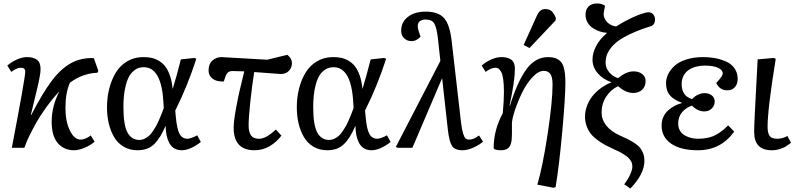

<svg xmlns="http://www.w3.org/2000/svg" viewBox="-20 -849 4574 1103"><path d="M544.9 -441.9 540 -431.2Q454.1 -427.7 381.8 -374Q356 -317.4 356 -229Q356 -150.9 381.6 -98.9Q407.2 -46.9 443.8 -46.9Q456.1 -46.9 472.2 -53.5Q488.3 -60.1 501 -70.8L523.9 -35.2Q499.5 -14.2 465.8 0Q432.1 14.2 405.8 14.2Q347.2 14.2 312 -26.9Q276.9 -67.9 276.9 -148.9Q276.9 -240.2 321.8 -325.2Q281.2 -281.7 245.6 -232.4Q210 -183.1 188 -143.6Q166 -104 149.7 -70.6Q133.3 -37.1 127 -18.6L120.1 0H47.9Q125 -402.3 125 -437Q125 -460 100.1 -460Q77.1 -460 44.9 -436L22 -472.2Q45.9 -493.2 76.9 -507.1Q107.9 -521 134.8 -521Q172.4 -521 192.6 -505.4Q212.9 -489.7 212.9 -453.1Q212.9 -439.9 210.7 -423.3Q208.5 -406.7 202.9 -380.9Q197.3 -355 191.9 -332.8Q186.5 -310.5 175.8 -266.4Q165 -222.2 157.2 -189L159.2 -188Q224.6 -314.5 276.6 -383.8Q328.6 -453.1 386.7 -485.6Q444.8 -518.1 519 -515.1Z M770 14.2Q725.1 14.2 690.7 -6.1Q656.2 -26.4 635.7 -61.3Q615.2 -96.2 605 -139.6Q594.7 -183.1 594.7 -232.9Q594.7 -289.6 607.7 -340.3Q620.6 -391.1 645.3 -431.9Q669.9 -472.7 710.7 -496.8Q751.5 -521 802.7 -521Q827.1 -521 847.7 -517.1Q868.2 -513.2 889.9 -501.2Q911.6 -489.3 927.5 -469.7Q943.4 -450.2 955.3 -417.2Q967.3 -384.3 971.7 -339.8H972.7Q994.6 -411.6 1019 -507.8L1096.7 -516.1L1107.9 -511.2Q1056.6 -353 986.8 -213.9L989.7 -182.1Q996.1 -107.9 1011.5 -79.8Q1026.9 -51.8 1058.1 -51.8Q1065.4 -51.8 1082 -57.6Q1098.6 -63.5 1112.8 -71.8L1133.8 -33.2Q1071.8 14.2 1023.9 14.2Q999.5 14.2 981.2 3.2Q962.9 -7.8 952.4 -27.6Q941.9 -47.4 937 -71.5Q932.1 -95.7 931.6 -125H930.7Q901.4 -55.7 865.5 -20.8Q829.6 14.2 770 14.2ZM780.8 -44.9Q795.4 -44.9 809.3 -51.5Q823.2 -58.1 834 -66.9Q844.7 -75.7 856.4 -92.8Q868.2 -109.9 875.5 -122.6Q882.8 -135.3 892.8 -158.2Q902.8 -181.2 907.5 -192.9Q912.1 -204.6 920.9 -228L918.9 -261.2Q907.7 -462.9 805.7 -462.9Q778.8 -462.9 758.1 -449.5Q737.3 -436 724.4 -414.3Q711.4 -392.6 703.4 -362.1Q695.3 -331.5 692.1 -300.5Q689 -269.5 689 -233.9Q689 -131.3 712.2 -88.1Q735.4 -44.9 780.8 -44.9Z M1408.2 -128.9Q1408.2 -90.8 1421.9 -71.3Q1435.5 -51.8 1468.3 -51.8Q1509.3 -51.8 1564.5 -105L1596.7 -69.8Q1568.4 -32.2 1528.6 -9Q1488.8 14.2 1442.4 14.2Q1322.3 14.2 1322.3 -115.2Q1322.3 -150.9 1334.7 -219.7Q1347.2 -288.6 1356.2 -326.4Q1365.2 -364.3 1383.3 -439Q1333.5 -440.9 1314.5 -440.9Q1286.6 -440.9 1276.4 -412.1L1265.6 -380.9Q1223.6 -379.4 1200.9 -397Q1178.2 -414.6 1178.2 -443.8Q1178.2 -481.9 1200.7 -501.5Q1223.1 -521 1252.4 -521L1515.6 -505.9L1630.4 -534.2Q1657.2 -512.7 1657.2 -487.8Q1657.2 -460.4 1639.9 -442.1Q1622.6 -423.8 1592.3 -423.8Q1590.3 -423.8 1440.4 -435.1Q1428.2 -359.4 1418.2 -266.1Q1408.2 -172.9 1408.2 -128.9Z M1860.4 14.2Q1815.4 14.2 1781 -6.1Q1746.6 -26.4 1726.1 -61.3Q1705.6 -96.2 1695.3 -139.6Q1685.1 -183.1 1685.1 -232.9Q1685.1 -289.6 1698 -340.3Q1710.9 -391.1 1735.6 -431.9Q1760.3 -472.7 1801 -496.8Q1841.8 -521 1893.1 -521Q1917.5 -521 1938 -517.1Q1958.5 -513.2 1980.2 -501.2Q2002 -489.3 2017.8 -469.7Q2033.7 -450.2 2045.7 -417.2Q2057.6 -384.3 2062 -339.8H2063Q2085 -411.6 2109.4 -507.8L2187 -516.1L2198.2 -511.2Q2147 -353 2077.1 -213.9L2080.1 -182.1Q2086.4 -107.9 2101.8 -79.8Q2117.2 -51.8 2148.4 -51.8Q2155.8 -51.8 2172.4 -57.6Q2189 -63.5 2203.1 -71.8L2224.1 -33.2Q2162.1 14.2 2114.3 14.2Q2089.8 14.2 2071.5 3.2Q2053.2 -7.8 2042.7 -27.6Q2032.2 -47.4 2027.3 -71.5Q2022.5 -95.7 2022 -125H2021Q1991.7 -55.7 1955.8 -20.8Q1919.9 14.2 1860.4 14.2ZM1871.1 -44.9Q1885.7 -44.9 1899.7 -51.5Q1913.6 -58.1 1924.3 -66.9Q1935.1 -75.7 1946.8 -92.8Q1958.5 -109.9 1965.8 -122.6Q1973.1 -135.3 1983.2 -158.2Q1993.2 -181.2 1997.8 -192.9Q2002.4 -204.6 2011.2 -228L2009.3 -261.2Q1998 -462.9 1896 -462.9Q1869.1 -462.9 1848.4 -449.5Q1827.6 -436 1814.7 -414.3Q1801.8 -392.6 1793.7 -362.1Q1785.6 -331.5 1782.5 -300.5Q1779.3 -269.5 1779.3 -233.9Q1779.3 -131.3 1802.5 -88.1Q1825.7 -44.9 1871.1 -44.9Z M2495.1 -633.8Q2488.3 -689.9 2475.1 -713.4Q2461.9 -736.8 2424.8 -736.8Q2405.8 -736.8 2392.8 -727.8Q2379.9 -718.8 2379.9 -699.2Q2379.9 -682.6 2391.1 -651.9L2396 -639.2Q2387.2 -627.4 2373 -620.1Q2358.9 -612.8 2343.8 -612.8Q2319.8 -612.8 2302.2 -628.7Q2284.7 -644.5 2284.7 -672.9Q2284.7 -721.7 2323.2 -752Q2361.8 -782.2 2425.8 -782.2Q2498 -782.2 2531 -745.1Q2564 -708 2574.7 -613.8L2628.9 -142.1Q2633.8 -102.1 2640.9 -80.6Q2647.9 -59.1 2655.5 -53Q2663.1 -46.9 2674.8 -46.9Q2701.2 -46.9 2731.9 -70.8L2754.9 -35.2Q2735.8 -17.6 2700.7 -1.7Q2665.5 14.2 2637.7 14.2Q2592.8 14.2 2576.7 -11Q2560.5 -36.1 2552.7 -105L2520 -399.9L2516.1 -391.1L2349.1 0H2265.1L2253.9 -4.9L2509.8 -499Z M3062 -753.9Q3071.8 -776.4 3083 -786.6Q3094.2 -796.9 3113.3 -796.9Q3136.7 -796.9 3149.7 -784.2Q3162.6 -771.5 3173.3 -746.1L3171.9 -731.9L3022 -573.2L2988.3 -590.8ZM2826.2 -460Q2801.8 -460 2770 -436L2747.1 -472.2Q2772.5 -494.6 2803.2 -507.8Q2834 -521 2859.9 -521Q2876 -521 2888.4 -518.3Q2900.9 -515.6 2912.8 -509Q2924.8 -502.4 2931.4 -488.3Q2938 -474.1 2938 -453.1Q2938 -384.8 2907.2 -242.2L2909.2 -241.2Q2953.6 -382.8 3004.6 -451.9Q3055.7 -521 3128.9 -521Q3153.3 -521 3170.9 -514.6Q3188.5 -508.3 3199.7 -496.8Q3210.9 -485.4 3217 -466.3Q3223.1 -447.3 3225.6 -425.5Q3228 -403.8 3228 -373Q3228 -291 3210.2 -94.5Q3192.4 102.1 3171.9 225.1L3161.1 230L3066.9 211.9Q3098.1 105.5 3126.2 -80.1Q3154.3 -265.6 3154.3 -361.8Q3154.3 -407.2 3141.4 -424.6Q3128.4 -441.9 3104 -441.9Q3072.8 -441.9 3039.1 -405.8Q3005.4 -369.6 2981 -320.1Q2956.5 -270.5 2939.9 -221.4Q2923.3 -172.4 2920.9 -143.1Q2921.9 -63.5 2919.4 -45.9Q2914.6 -1.5 2887.2 9.3Q2875.5 14.2 2857.9 14.2Q2820.3 14.2 2815.9 2Q2815.9 -102.1 2868.2 -198.2Q2875 -266.6 2875 -320.8Q2875 -364.3 2870.8 -393.6Q2866.7 -422.9 2858.9 -436.5Q2851.1 -450.2 2843.5 -455.1Q2835.9 -460 2826.2 -460Z M3340.8 -178.2Q3340.8 -214.8 3355.2 -248.8Q3369.6 -282.7 3392.6 -307.4Q3415.5 -332 3440.9 -349.1Q3466.3 -366.2 3491.2 -375V-377Q3442.4 -394.5 3413.1 -429Q3383.8 -463.4 3383.8 -506.8Q3383.8 -544.9 3405 -585.2Q3426.3 -625.5 3467.8 -660.2Q3445.8 -661.6 3424.8 -668.7Q3403.8 -675.8 3385.3 -688Q3366.7 -700.2 3355.2 -720Q3343.8 -739.7 3343.8 -764.2Q3343.8 -795.4 3361.6 -812.3Q3379.4 -829.1 3411.1 -829.1Q3437 -829.1 3456.1 -815.9Q3447.8 -778.3 3447.8 -769Q3447.8 -743.7 3467.3 -722.7Q3486.8 -701.7 3519 -696.8Q3614.7 -756.8 3690.9 -776.9Q3715.3 -782.2 3728.8 -770.3Q3742.2 -758.3 3743.2 -738.8Q3743.2 -710 3724.1 -700.2Q3657.2 -679.7 3607.7 -656.7Q3558.1 -633.8 3530.3 -613Q3502.4 -592.3 3485.8 -568.8Q3469.2 -545.4 3464.1 -527.1Q3459 -508.8 3459 -487.8Q3459 -460 3479.2 -434.8Q3499.5 -409.7 3530.8 -399.9Q3577.1 -439 3620.1 -439Q3650.4 -439 3669.7 -423.3Q3689 -407.7 3689 -384.8Q3689 -351.6 3668.7 -333.3Q3648.4 -314.9 3618.2 -314.9Q3574.2 -314.9 3530.8 -354Q3488.8 -334 3462.4 -293.7Q3436 -253.4 3436 -203.1Q3436 -161.6 3463.4 -127.2Q3490.7 -92.8 3543 -69.8Q3571.8 -57.1 3590.3 -47.6Q3608.9 -38.1 3628.2 -25.1Q3647.5 -12.2 3658 1.5Q3668.5 15.1 3675.3 33.4Q3682.1 51.8 3682.1 74.2Q3682.1 150.9 3601.1 233.9L3565.9 210Q3587.9 181.2 3600.3 153.3Q3612.8 125.5 3612.8 107.9Q3612.8 76.7 3586.4 54.2Q3560.1 31.7 3509.8 9.8Q3480.5 -3.4 3459.7 -14.4Q3439 -25.4 3414.8 -42.7Q3390.6 -60.1 3375.7 -78.4Q3360.8 -96.7 3350.8 -122.6Q3340.8 -148.4 3340.8 -178.2Z M3989.7 14.2Q3890.1 14.2 3835.4 -23.7Q3780.8 -61.5 3780.8 -127.9Q3780.8 -154.8 3791 -177.2Q3801.3 -199.7 3818.6 -215.1Q3835.9 -230.5 3855.2 -240.7Q3874.5 -251 3897 -256.8V-258.8Q3851.6 -274.9 3828.9 -301Q3806.2 -327.1 3806.2 -372.1Q3806.2 -397 3818.1 -422.1Q3830.1 -447.3 3854.2 -470Q3878.4 -492.7 3921.4 -506.8Q3964.4 -521 4020 -521Q4054.2 -521 4085.9 -515.4Q4117.7 -509.8 4148.9 -496.6Q4180.2 -483.4 4199 -457.3Q4217.8 -431.2 4217.8 -395Q4217.8 -367.2 4202.1 -348.6Q4186.5 -330.1 4157.7 -330.1Q4114.7 -330.1 4094.7 -372.1Q4116.7 -396.5 4124.3 -407.7Q4131.8 -418.9 4131.8 -428.2Q4131.8 -446.8 4105 -459.5Q4078.1 -472.2 4027.8 -472.2Q4002 -472.2 3979.2 -466.1Q3956.5 -460 3937.5 -447.8Q3918.5 -435.5 3907.2 -414.6Q3896 -393.6 3896 -366.2Q3896 -296.9 3956.1 -279.8Q3973.1 -298.3 3992.4 -306.2Q4011.7 -314 4025.9 -314Q4053.2 -314 4069.6 -300.5Q4085.9 -287.1 4085.9 -266.1Q4085.9 -243.2 4069.3 -226.1Q4052.7 -209 4025.9 -209Q3988.3 -209 3955.1 -242.2Q3922.4 -231.9 3899.2 -205.3Q3876 -178.7 3876 -139.2Q3876 -115.2 3887 -97.4Q3897.9 -79.6 3915.8 -70.1Q3933.6 -60.5 3952.4 -56.2Q3971.2 -51.8 3990.7 -51.8Q4022 -51.8 4048.3 -57.9Q4074.7 -64 4095.9 -76.2Q4117.2 -88.4 4131.3 -99.9Q4145.5 -111.3 4163.1 -128.9L4197.8 -92.8Q4120.6 14.2 3989.7 14.2Z M4425.3 -516.1 4436.5 -511.2Q4389.6 -223.6 4389.6 -120.1Q4389.6 -86.9 4400.6 -69.3Q4411.6 -51.8 4444.3 -51.8Q4475.6 -51.8 4503.4 -67.9L4524.4 -28.8Q4505.4 -14.6 4494.4 -7.6Q4483.4 -0.5 4461.2 6.8Q4439 14.2 4413.6 14.2Q4312.5 14.2 4312.5 -90.8Q4312.5 -119.1 4315.7 -185.5Q4318.8 -252 4325 -365.7Q4331.1 -479.5 4332.5 -507.8Z"/></svg>

Font: Literata Book
Style: Italic
Weight: 400
Italic angle: -3°
Designer: Latin by Veronika Burian and Jose Scaglione. Greek by Irene Vlachou. Cyrillic by Vera Evstafieva
Foundry: TypeTogether
Version: Version 1.003;PS 001.003;hotconv 1.0.88;makeotf.lib2.5.64775